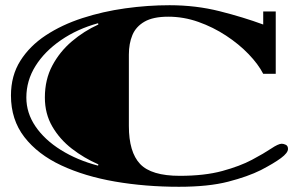

<svg xmlns="http://www.w3.org/2000/svg" viewBox="-20 -694 1137 736"><path d="M666 22Q537 22 421 2Q305 -18 215 -60Q125 -102 73.5 -168.5Q22 -235 22 -328Q22 -404 58 -461Q94 -518 155.5 -558.5Q217 -599 295.5 -624.5Q374 -650 460 -662Q546 -674 630 -674Q731 -674 822 -651Q913 -628 989 -600V-650H1037V-411H989Q970 -448 933 -486.5Q896 -525 846.5 -557.5Q797 -590 740.5 -610Q684 -630 625 -630Q567 -630 534 -611Q501 -592 487.5 -559.5Q474 -527 474 -485V-211Q474 -111 517 -65.5Q560 -20 669 -20Q764 -20 832 -38.5Q900 -57 946 -81.5Q992 -106 1019.5 -124.5Q1047 -143 1060 -143Q1067 -143 1075.5 -139Q1084 -135 1084 -123Q1084 -108 1057 -88Q1030 -68 980 -42Q930 -17 854.5 2.5Q779 22 666 22ZM356 -59 357 -64Q302 -88 255.5 -124Q209 -160 180.5 -209Q152 -258 152 -320Q152 -389 180.5 -442.5Q209 -496 255.5 -535.5Q302 -575 357 -600L356 -605Q276 -583 213.5 -540Q151 -497 116 -441Q81 -385 81 -320Q81 -261 116 -209.5Q151 -158 213.5 -119Q276 -80 356 -59Z"/></svg>

Font: Diplomata SC
Style: Regular
Weight: 400
Designer: Eduardo Rodriguez Tunni
Foundry: Eduardo Rodriguez Tunni
Version: Version 1.002; ttfautohint (v1.8.4.7-5d5b);gftools[0.9.23]